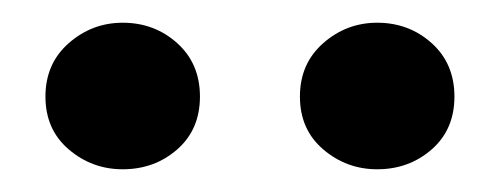

<svg xmlns="http://www.w3.org/2000/svg" viewBox="-20 -735 440 169"><path d="M88 -586Q61 -586 40.5 -603.5Q20 -621 20 -650Q20 -679 40.5 -697Q61 -715 88 -715Q116 -715 136 -697Q156 -679 156 -650Q156 -621 136 -603.5Q116 -586 88 -586ZM312 -586Q285 -586 264.5 -603.5Q244 -621 244 -650Q244 -679 264.5 -697Q285 -715 312 -715Q340 -715 360 -697Q380 -679 380 -650Q380 -621 360 -603.5Q340 -586 312 -586Z"/></svg>

Font: Source Serif Pro Semibold
Style: Regular
Weight: 600
Designer: Frank Grießhammer
Foundry: Adobe Systems Incorporated
Version: Version 3.000;hotconv 1.0.109;makeotfexe 2.5.65596